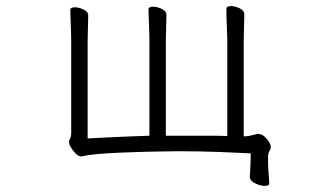

<svg xmlns="http://www.w3.org/2000/svg" viewBox="-20 -501 1040 631"><path d="M865 101Q865 110 850 110Q836 110 818.5 101.5Q801 93 801 80V79Q802 62 803 43.5Q804 25 804 3Q767 1 702.5 -1.5Q638 -4 565 -4Q549 -4 532 -3.5Q515 -3 498 -3Q484 -3 451 -2Q418 -1 378.5 0.5Q339 2 303.5 5Q268 8 250 13H247Q238 13 229 4Q220 -5 213.5 -16Q207 -27 207 -34Q207 -41 210.5 -46.5Q214 -52 214 -64V-366Q214 -376 213.5 -395.5Q213 -415 212 -436Q211 -457 211 -468Q211 -477 226 -477Q240 -477 255 -469.5Q270 -462 270 -450Q270 -438 269 -411Q268 -384 268 -366V-46Q268 -46 287 -47Q306 -48 337 -49.5Q368 -51 403 -52.5Q438 -54 471 -55V-368Q471 -378 470.5 -397.5Q470 -417 469 -438Q468 -459 468 -470Q468 -479 483 -479Q497 -479 512 -471.5Q527 -464 527 -452Q527 -440 526 -413Q525 -386 525 -368V-55H623Q649 -55 675 -55Q701 -55 727 -54V-370Q727 -380 726 -399.5Q725 -419 724.5 -440Q724 -461 724 -472Q724 -481 739 -481Q753 -481 768 -473.5Q783 -466 783 -454Q783 -442 782 -415Q781 -388 781 -370V-53H784Q797 -53 808.5 -56.5Q820 -60 827 -61H829Q843 -61 856.5 -45Q870 -29 870 -18Q870 -11 865.5 -4.5Q861 2 861 14V36Q861 46 862.5 65Q864 84 865 100Z"/></svg>

Font: Moon Stars Kai T HW Light
Style: Regular
Weight: 300
Designer: GuiWonder
Version: Version 1.101